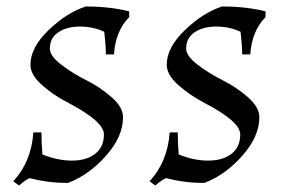

<svg xmlns="http://www.w3.org/2000/svg" viewBox="-20 -553 873 593"><path d="M301 -138Q301 -178 188 -237Q145 -259 109.5 -290.5Q74 -322 74 -353Q74 -406 130 -460Q186 -514 245 -533Q319 -533 379 -518V-500Q337 -458 332 -385H307Q307 -413 302 -455Q267 -471 227 -471Q187 -471 160.5 -453.5Q134 -436 134 -403Q134 -380 169.5 -353Q205 -326 247 -305Q289 -284 324.5 -253Q360 -222 360 -191Q360 -131 307 -71.5Q254 -12 190 12Q127 12 72 -3Q56 4 39 20L21 7Q77 -54 83 -144H108Q108 -109 111 -76Q157 -57 202 -57Q247 -57 274 -78Q301 -99 301 -138ZM722 -138Q722 -178 608 -237Q566 -259 530.5 -290.5Q495 -322 495 -353Q495 -406 551 -460Q607 -514 666 -533Q740 -533 800 -518V-500Q758 -458 753 -385H728Q728 -413 723 -455Q688 -471 648 -471Q608 -471 581.5 -453.5Q555 -436 555 -403Q555 -380 590.5 -353Q626 -326 668 -305Q710 -284 745.5 -253Q781 -222 781 -191Q781 -131 728 -71.5Q675 -12 611 12Q548 12 493 -3Q477 4 460 20L442 7Q498 -54 504 -144H529Q529 -109 532 -76Q578 -57 623 -57Q668 -57 695 -78Q722 -99 722 -138Z"/></svg>

Font: Almendra SC
Style: Regular
Weight: 400
Designer: Ana Sanfelippo
Foundry: Ana Sanfelippo
Version: Version 1.002